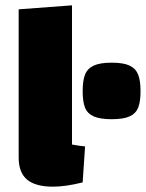

<svg xmlns="http://www.w3.org/2000/svg" viewBox="-20 -685 547 720"><path d="M299 -136 290 -1Q226 15 179 15Q113 15 81.5 -11.5Q50 -38 50 -94V-650L250 -665V-143Q276 -138 299 -136ZM399 -450Q443 -450 466 -439Q489 -428 498 -405.5Q507 -383 507 -343Q507 -303 498 -281Q489 -259 466 -248.5Q443 -238 399 -238Q355 -238 331.5 -248.5Q308 -259 299 -281Q290 -303 290 -343Q290 -383 299 -405.5Q308 -428 331.5 -439Q355 -450 399 -450Z"/></svg>

Font: Changa ExtraBold
Style: Regular
Weight: 800
Designer: Eduardo Rodriguez Tunni
Foundry: Eduardo Rodriguez Tunni
Version: Version 2.002; ttfautohint (v1.5) -l 8 -r 50 -G 220 -x 14 -H